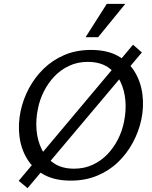

<svg xmlns="http://www.w3.org/2000/svg" viewBox="-20 -927 788 996"><path d="M123 49 77 11 670 -695 716 -655ZM347 10Q265 10 208.5 -20.5Q152 -51 120.5 -103Q89 -155 81 -219.5Q73 -284 87 -351Q100 -412 130 -468.5Q160 -525 206 -570Q252 -615 313.5 -641.5Q375 -668 452 -668Q535 -668 591.5 -637Q648 -606 679.5 -553.5Q711 -501 719 -436.5Q727 -372 713 -306Q700 -245 669.5 -188Q639 -131 593 -86.5Q547 -42 485 -16Q423 10 347 10ZM364 -52Q418 -52 461.5 -72.5Q505 -93 537.5 -127Q570 -161 592 -204.5Q614 -248 623 -294Q635 -350 630.5 -405Q626 -460 603.5 -505.5Q581 -551 539.5 -578.5Q498 -606 435 -606Q382 -606 338.5 -585.5Q295 -565 262.5 -531Q230 -497 208 -453.5Q186 -410 177 -364Q165 -308 169.5 -253Q174 -198 196.5 -152.5Q219 -107 260.5 -79.5Q302 -52 364 -52ZM424 -734 534 -907H630L489 -734Z"/></svg>

Font: Ysabeau Infant Medium
Style: Italic
Weight: 500
Italic angle: -12°
Designer: Christian Thalmann (Catharsis Fonts)
Version: Version 2.001;gftools[0.9.30]; featfreeze: ss01,ss02,lnum